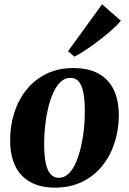

<svg xmlns="http://www.w3.org/2000/svg" viewBox="-20 -866 604 900"><path d="M323.5 -547Q394.5 -547 441.8 -521Q489 -495 512.8 -446Q536.5 -397 537 -327.5Q537 -259 517.2 -197.2Q497.5 -135.5 459.2 -88.2Q421 -41 365.2 -13.8Q309.5 13.5 238.5 13.5Q169 13.5 122 -12.8Q75 -39 51.5 -88Q28 -137 27.5 -205Q27 -275.5 46.8 -337.2Q66.5 -399 104.8 -446.2Q143 -493.5 198.2 -520.2Q253.5 -547 323.5 -547ZM310 -501Q283 -501 262.8 -481Q242.5 -461 228 -427.5Q213.5 -394 204.2 -353Q195 -312 190.8 -269.2Q186.5 -226.5 187 -188.5Q187 -135.5 194.5 -101Q202 -66.5 217.2 -49.5Q232.5 -32.5 255 -32.5Q282 -32.5 302.2 -52.5Q322.5 -72.5 336.8 -106.2Q351 -140 360.2 -181Q369.5 -222 373.8 -265Q378 -308 377.5 -346Q377.5 -400 370.2 -434.2Q363 -468.5 348.2 -484.8Q333.5 -501 310 -501ZM299 -626 458.5 -846 546.5 -769Q536.5 -756 517.2 -737.8Q498 -719.5 473 -699.2Q448 -679 421.8 -659.8Q395.5 -640.5 371 -624.8Q346.5 -609 328.5 -600.5Z"/></svg>

Font: Merriweather 72pt ExtraBold
Style: Italic
Weight: 800
Italic angle: -7.8°
Version: Version 2.101